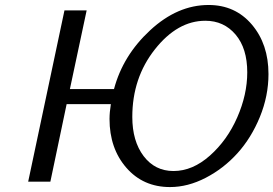

<svg xmlns="http://www.w3.org/2000/svg" viewBox="-20 -736 1108 778"><path d="M94.2 0 241.2 -693.8H331.1L263.2 -375H441.9Q478 -511.2 588.6 -613.5Q699.2 -715.8 825.2 -715.8Q933.1 -715.8 1000.5 -636.5Q1067.9 -557.1 1067.9 -436Q1067.9 -347.2 1033 -262Q998 -176.8 942.1 -115Q886.2 -53.2 813.7 -15.6Q741.2 22 668.9 22Q560.1 22 491.9 -56.4Q423.8 -134.8 423.8 -253.9Q423.8 -280.8 429.2 -314H250L184.1 0ZM516.1 -262.2Q516.1 -164.1 562 -103.5Q607.9 -43 683.1 -43Q760.3 -43 830.6 -105.5Q900.9 -168 941.4 -260.5Q981.9 -353 981.9 -442.9Q981.9 -540 934.6 -595.9Q887.2 -651.9 812 -651.9Q699.2 -651.9 607.7 -536.1Q516.1 -420.4 516.1 -262.2Z"/></svg>

Font: CMU Sans Serif
Style: Oblique
Weight: 500
Italic angle: -12°
Version: Version 0.7.0